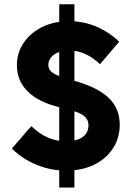

<svg xmlns="http://www.w3.org/2000/svg" viewBox="-20 -797 610 888"><path d="M34.7 -109.9 125 -213.9Q161.1 -178.2 201.2 -160.9Q241.2 -143.6 285.6 -143.6Q318.4 -143.6 341.6 -152.3Q364.7 -161.1 377 -177.7Q389.2 -194.3 389.2 -216.8Q389.2 -235.8 379.6 -249.3Q370.1 -262.7 347.7 -273.2Q325.2 -283.7 284.7 -293.5L253.4 -301.3Q157.2 -325.2 107.7 -374.5Q58.1 -423.8 58.1 -495.6Q58.1 -553.2 89.8 -599.6Q121.6 -646 176.5 -672.6Q231.4 -699.2 300.3 -699.2Q364.7 -699.2 424.1 -674.6Q483.4 -649.9 531.2 -604L442.4 -500Q409.2 -531.7 374 -547.6Q338.9 -563.5 300.3 -563.5Q272.9 -563.5 250.7 -555.2Q228.5 -546.9 216.1 -531.5Q203.6 -516.1 203.6 -496.6Q203.6 -481.9 212.4 -470.9Q221.2 -460 239.7 -451.2Q258.3 -442.4 289.6 -433.1L320.8 -424.3Q393.6 -404.3 440.4 -376.2Q487.3 -348.1 510.5 -309.6Q533.7 -271 533.7 -219.7Q533.7 -158.7 502.2 -110.4Q470.7 -62 414.6 -34.9Q358.4 -7.8 285.6 -7.8Q216.8 -7.8 151.6 -33.9Q86.4 -60.1 34.7 -109.9ZM253.9 -353.5V-777.3H324.2V-353.5ZM253.9 70.3V-353.5H324.2V70.3Z"/></svg>

Font: Wanted Sans Variable
Style: Regular
Weight: 400
Designer: Original Design by Kil Hyung-jin and Kang Hanbin, Wanted Lab, Inc; Hangeul from Source Han Sans by Jang Soo-young and Ka
Foundry: Wanted Lab, Inc.
Version: Version 1.003;Glyphs 3.2 (3227)